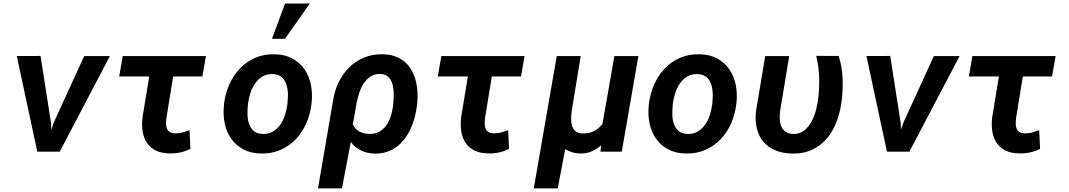

<svg xmlns="http://www.w3.org/2000/svg" viewBox="-20 -838 5909 1061"><path d="M262.2 -156.7 263.2 -121.1 276.9 -160.6 445.3 -528.3H587.4L310.1 0H186L72.8 -528.3L204.1 -528.8Z M1098.1 -415.5H937L899.4 -185.1Q897.5 -167.5 897.7 -152.3Q897.9 -137.2 903.3 -125.7Q908.7 -114.3 919.9 -107.7Q931.2 -101.1 951.2 -101.1Q971.7 -101.1 990.2 -106.4Q1008.8 -111.8 1027.3 -118.7L1032.2 -15.6Q1004.4 -1.5 975.8 4.6Q947.3 10.7 916 9.8Q871.1 8.8 840.8 -6.3Q810.5 -21.5 792.5 -47.9Q774.4 -74.2 768.6 -109.6Q762.7 -145 767.1 -187L804.7 -415.5H638.7L658.2 -528.3H1118.2Z M1218.3 -265.6Q1225.1 -321.3 1247.3 -371.3Q1269.5 -421.4 1305.2 -459Q1340.8 -496.6 1389.4 -518.1Q1438 -539.6 1497.6 -538.1Q1554.7 -537.1 1595.7 -514.6Q1636.7 -492.2 1662.4 -455.3Q1688 -418.5 1697.8 -370.6Q1707.5 -322.8 1702.1 -270.5L1700.7 -259.8Q1693.8 -204.1 1671.6 -154.5Q1649.4 -105 1613.8 -67.9Q1578.1 -30.8 1529.5 -9.5Q1481 11.7 1421.9 10.3Q1365.2 9.3 1324.2 -12.9Q1283.2 -35.2 1257.6 -71.5Q1231.9 -107.9 1221.9 -155.5Q1211.9 -203.1 1217.3 -255.4ZM1349.6 -255.4Q1347.2 -231 1347.7 -203.9Q1348.1 -176.8 1356.2 -153.6Q1364.3 -130.4 1382.1 -114.5Q1399.9 -98.6 1431.6 -97.7Q1464.8 -96.7 1489 -111.6Q1513.2 -126.5 1529.5 -150.1Q1545.9 -173.8 1554.9 -202.9Q1564 -231.9 1567.9 -259.8L1568.8 -270Q1570.3 -286.1 1571 -304Q1571.8 -321.8 1569.6 -339.1Q1567.4 -356.4 1562.3 -372.3Q1557.1 -388.2 1547.6 -400.4Q1538.1 -412.6 1523.4 -420.2Q1508.8 -427.7 1487.8 -428.7Q1454.1 -429.7 1429.9 -415Q1405.8 -400.4 1389.4 -376.5Q1373 -352.5 1363.5 -323.2Q1354 -293.9 1350.6 -265.6ZM1555.2 -818.4H1691.9L1554.7 -623.5H1482.9Z M2283.7 -252.4Q2279.8 -220.2 2271.2 -188Q2262.7 -155.8 2249 -126.2Q2235.4 -96.7 2216.3 -71.3Q2197.3 -45.9 2172.6 -27.3Q2147.9 -8.8 2117.2 1.5Q2086.4 11.7 2049.3 10.7Q2009.8 9.8 1976.1 -5.9Q1942.4 -21.5 1918.5 -53.7L1869.6 203.1H1737.3L1820.3 -281.2Q1828.1 -335.4 1851.1 -382.8Q1874 -430.2 1909.4 -465.3Q1944.8 -500.5 1992.4 -520Q2040 -539.6 2097.7 -538.1Q2136.2 -537.1 2166 -525.6Q2195.8 -514.2 2218 -494.9Q2240.2 -475.6 2254.6 -449.5Q2269 -423.3 2277.1 -393.1Q2285.2 -362.8 2286.9 -329.6Q2288.6 -296.4 2285.2 -263.2ZM2152.8 -262.7Q2154.3 -277.3 2155.3 -295.2Q2156.2 -313 2155.3 -331.1Q2154.3 -349.1 2150.4 -366.5Q2146.5 -383.8 2138.2 -397.5Q2129.9 -411.1 2116.2 -419.7Q2102.5 -428.2 2082 -429.2Q2050.3 -430.2 2027.8 -415.3Q2005.4 -400.4 1990 -377.2Q1974.6 -354 1965.6 -325.9Q1956.5 -297.9 1951.7 -272.5L1947.8 -269H1950.7L1929.7 -150.4Q1942.9 -122.6 1967 -110.6Q1991.2 -98.6 2022 -98.1Q2054.2 -97.2 2077.4 -111.1Q2100.6 -125 2116 -147.2Q2131.3 -169.4 2139.9 -197.3Q2148.4 -225.1 2151.9 -252.4Z M2858.9 -415.5H2697.8L2660.2 -185.1Q2658.2 -167.5 2658.4 -152.3Q2658.7 -137.2 2664.1 -125.7Q2669.4 -114.3 2680.7 -107.7Q2691.9 -101.1 2711.9 -101.1Q2732.4 -101.1 2751 -106.4Q2769.5 -111.8 2788.1 -118.7L2793 -15.6Q2765.1 -1.5 2736.6 4.6Q2708 10.7 2676.8 9.8Q2631.8 8.8 2601.6 -6.3Q2571.3 -21.5 2553.2 -47.9Q2535.2 -74.2 2529.3 -109.6Q2523.4 -145 2527.8 -187L2565.4 -415.5H2399.4L2418.9 -528.3H2878.9Z M3189 -528.3 3139.2 -224.6Q3136.7 -204.1 3136.2 -182.4Q3135.7 -160.6 3141.1 -142.8Q3146.5 -125 3160.2 -113Q3173.8 -101.1 3200.2 -100.6Q3234.4 -99.6 3261.2 -112.8Q3288.1 -126 3309.1 -152.3L3375 -528.3H3507.8L3416 0H3297.9L3302.2 -35.2Q3277.3 -13.2 3249.5 -1.5Q3221.7 10.3 3188 10.3Q3141.6 10.3 3103.5 -14.2L3062 203.1H2929.7L3056.6 -528.3Z M3565.9 -265.6Q3572.8 -321.3 3595 -371.3Q3617.2 -421.4 3652.8 -459Q3688.5 -496.6 3737.1 -518.1Q3785.6 -539.6 3845.2 -538.1Q3902.3 -537.1 3943.4 -514.6Q3984.4 -492.2 4010 -455.3Q4035.6 -418.5 4045.4 -370.6Q4055.2 -322.8 4049.8 -270.5L4048.3 -259.8Q4041.5 -204.1 4019.3 -154.5Q3997.1 -105 3961.4 -67.9Q3925.8 -30.8 3877.2 -9.5Q3828.6 11.7 3769.5 10.3Q3712.9 9.3 3671.9 -12.9Q3630.9 -35.2 3605.2 -71.5Q3579.6 -107.9 3569.6 -155.5Q3559.6 -203.1 3564.9 -255.4ZM3697.3 -255.4Q3694.8 -231 3695.3 -203.9Q3695.8 -176.8 3703.9 -153.6Q3711.9 -130.4 3729.7 -114.5Q3747.6 -98.6 3779.3 -97.7Q3812.5 -96.7 3836.7 -111.6Q3860.8 -126.5 3877.2 -150.1Q3893.6 -173.8 3902.6 -202.9Q3911.6 -231.9 3915.5 -259.8L3916.5 -270Q3918 -286.1 3918.7 -304Q3919.4 -321.8 3917.2 -339.1Q3915 -356.4 3909.9 -372.3Q3904.8 -388.2 3895.3 -400.4Q3885.7 -412.6 3871.1 -420.2Q3856.4 -427.7 3835.4 -428.7Q3801.8 -429.7 3777.6 -415Q3753.4 -400.4 3737.1 -376.5Q3720.7 -352.5 3711.2 -323.2Q3701.7 -293.9 3698.2 -265.6Z M4341.3 -528.3 4290.5 -222.2Q4288.1 -200.2 4289.1 -178.2Q4290 -156.2 4297.9 -138.7Q4305.7 -121.1 4321.3 -109.6Q4336.9 -98.1 4363.8 -97.7Q4386.2 -97.2 4404.3 -105.5Q4422.4 -113.8 4436.5 -127.9Q4450.7 -142.1 4461.4 -160.6Q4472.2 -179.2 4479.7 -199.5Q4487.3 -219.7 4491.9 -240.2Q4496.6 -260.7 4499.5 -278.8Q4508.3 -341.3 4506.8 -404.8Q4505.4 -468.3 4490.2 -529.3L4614.3 -528.8Q4633.8 -468.8 4636.2 -404.8Q4638.7 -340.8 4630.9 -278.8Q4623.5 -221.2 4604 -168.2Q4584.5 -115.2 4551.3 -75.2Q4518.1 -35.2 4470.2 -11.7Q4422.4 11.7 4358.4 10.7Q4304.7 9.8 4264.4 -7.3Q4224.1 -24.4 4198.5 -54.7Q4172.9 -85 4162.4 -127.9Q4151.9 -170.9 4157.7 -224.1L4208.5 -528.3Z M4957.5 -156.7 4958.5 -121.1 4972.2 -160.6 5140.6 -528.3H5282.7L5005.4 0H4881.3L4768.1 -528.3L4899.4 -528.8Z M5793.5 -415.5H5632.3L5594.7 -185.1Q5592.8 -167.5 5593 -152.3Q5593.3 -137.2 5598.6 -125.7Q5604 -114.3 5615.2 -107.7Q5626.5 -101.1 5646.5 -101.1Q5667 -101.1 5685.5 -106.4Q5704.1 -111.8 5722.7 -118.7L5727.5 -15.6Q5699.7 -1.5 5671.1 4.6Q5642.6 10.7 5611.3 9.8Q5566.4 8.8 5536.1 -6.3Q5505.9 -21.5 5487.8 -47.9Q5469.7 -74.2 5463.9 -109.6Q5458 -145 5462.4 -187L5500 -415.5H5334L5353.5 -528.3H5813.5Z"/></svg>

Font: Roboto Mono
Style: Bold Italic
Weight: 700
Designer: Google
Version: Version 2.000985; 2015; ttfautohint (v1.3)